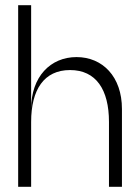

<svg xmlns="http://www.w3.org/2000/svg" viewBox="-20 -720 540 740"><path d="M400 -250V0H450V-300C450 -425 375 -500 275 -500C175 -500 100 -425 100 -300V-700H50V0H100V-250C100 -375 150 -450 250 -450C350 -450 400 -375 400 -250Z"/></svg>

Font: LS-VG5000 Light
Style: Regular
Weight: 400
Designer: Justin Bihan, 2021
Foundry: Justin Bihan, 2021
Version: Version 1.000;Glyphs 3.1.2 (3151)